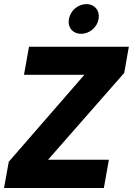

<svg xmlns="http://www.w3.org/2000/svg" viewBox="-21 -934 660 954"><path d="M619.2 -701.9H123.1L98.2 -562.2H398.1L22.5 -130.2L-0.9 0H495.1L520 -140.2H217.6L596.3 -571.7ZM382 -766.1C424 -766.1 461.3 -797.9 468.9 -839.3C476 -881.2 449.8 -913.5 407.8 -913.5C366.4 -913.5 328.5 -881.2 321.5 -839.3C313.9 -797.9 340.6 -766.1 382 -766.1Z"/></svg>

Font: Poppins Devanagari Thin
Style: Italic
Weight: 100
Italic angle: -10°
Designer: Ninad Kale (Devanagari), Jonny Pinhorn (Latin)
Foundry: Indian Type Foundry
Version: 4.005